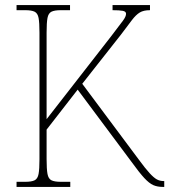

<svg xmlns="http://www.w3.org/2000/svg" viewBox="-20 -734 665 754"><path d="M45 0V-20H79Q104 -20 116 -26Q128 -32 131.5 -51Q135 -70 135 -108V-606Q135 -645 131.5 -663.5Q128 -682 116 -688Q104 -694 79 -694H45V-714H255V-694H219Q194 -694 182 -688Q170 -682 166.5 -663.5Q163 -645 163 -606V-266L416 -591Q451 -637 463 -653Q475 -669 475 -680Q475 -689 462 -691.5Q449 -694 422 -694V-714H569V-694Q544 -694 529 -685Q514 -676 498 -655Q482 -634 455 -598L303 -405L526 -106Q551 -72 567.5 -54Q584 -36 596 -29.5Q608 -23 622 -23H625V0H619Q598 0 582 -7Q566 -14 546.5 -35Q527 -56 496 -99L285 -382L163 -225V-109Q163 -70 166.5 -51Q170 -32 182 -26Q194 -20 219 -20H256V0Z"/></svg>

Font: Noto Serif Tamil SemiCondensed Thin
Style: Italic
Weight: 100
Width: 4
Italic angle: -12°
Designer: Indian Type Foundry, Tom Grace, and the Monotype Design Team
Foundry: Monotype Imaging Inc.
Version: Version 2.003; ttfautohint (v1.8.4.7-5d5b)